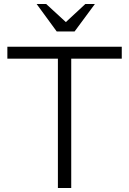

<svg xmlns="http://www.w3.org/2000/svg" viewBox="-20 -945 649 965"><path d="M592 -650H338V0H271V-650H17V-710H592ZM212 -925 311 -834 409 -925H457L355 -787H265L164 -925Z"/></svg>

Font: Rising Sun Light
Style: Regular
Weight: 300
Designer: Matt McInerney, Pablo Impallari, Rodrigo Fuenzalida (Raleway font), Stephen Hutchings (Greek), Cristiano Sobral (main ch
Foundry: The Rising Sun Project Authors
Version: Version 4.327; ttfautohint (v1.8.4.7-5d5b-dirty)